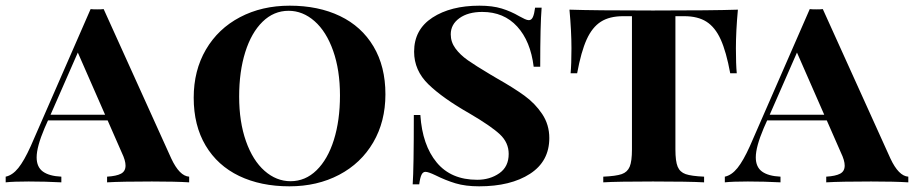

<svg xmlns="http://www.w3.org/2000/svg" viewBox="-31 -642 3218 676"><path d="M635 -20V0Q587 -3 504 -3Q397 -3 346 0V-20Q379 -22 395 -30.5Q411 -39 411 -59Q411 -77 398 -104L348 -218H138L126 -191Q98 -125 98 -88Q98 -54 120 -38Q142 -22 185 -20V0Q128 -3 70 -3Q16 -3 -11 0V-20Q13 -25 33.5 -50.5Q54 -76 77 -127L288 -610Q296 -609 311 -609Q327 -609 334 -610L572 -84Q601 -22 635 -20ZM339 -238 243 -457 147 -238Z M1326 -310Q1326 -214 1283 -140.5Q1240 -67 1163 -26.5Q1086 14 988 14Q887 14 811 -22.5Q735 -59 693 -129.5Q651 -200 651 -298Q651 -394 694 -467.5Q737 -541 814 -581.5Q891 -622 989 -622Q1090 -622 1166 -585.5Q1242 -549 1284 -478.5Q1326 -408 1326 -310ZM811 -302Q811 -213 835 -145Q859 -77 900.5 -40.5Q942 -4 992 -4Q1044 -4 1083.5 -42.5Q1123 -81 1144.5 -149.5Q1166 -218 1166 -306Q1166 -395 1142 -463Q1118 -531 1076.5 -567.5Q1035 -604 985 -604Q933 -604 893.5 -565.5Q854 -527 832.5 -458.5Q811 -390 811 -302Z M1797 -585Q1808 -579 1816.5 -575Q1825 -571 1831 -571Q1840 -571 1845 -581.5Q1850 -592 1853 -615H1876Q1871 -555 1871 -407H1848Q1837 -497 1790 -548.5Q1743 -600 1667 -600Q1617 -600 1586.5 -578Q1556 -556 1556 -521Q1556 -494 1572.5 -471.5Q1589 -449 1616 -430Q1643 -411 1695 -380L1717 -367Q1777 -333 1815 -305.5Q1853 -278 1878 -240.5Q1903 -203 1903 -156Q1903 -74 1835 -30Q1767 14 1656 14Q1608 14 1573 3.5Q1538 -7 1502 -25Q1477 -37 1467 -37Q1458 -37 1453 -26.5Q1448 -16 1445 7H1422Q1426 -49 1426 -237H1449Q1456 -131 1506.5 -70Q1557 -9 1649 -9Q1694 -9 1727 -32Q1760 -55 1760 -100Q1760 -140 1729 -169Q1698 -198 1623 -242Q1528 -296 1477.5 -345Q1427 -394 1427 -460Q1427 -538 1491.5 -580Q1556 -622 1657 -622Q1703 -622 1735.5 -612Q1768 -602 1797 -585Z M2560 -472Q2560 -416 2563 -384H2540Q2526 -460 2506.5 -503Q2487 -546 2456.5 -565.5Q2426 -585 2378 -585H2347V-116Q2347 -74 2355 -55Q2363 -36 2383 -29Q2403 -22 2448 -20V0Q2394 -3 2268 -3Q2141 -3 2093 0V-20Q2138 -22 2158 -29Q2178 -36 2186 -55Q2194 -74 2194 -116V-585H2163Q2115 -585 2084.5 -565.5Q2054 -546 2034.5 -503Q2015 -460 2001 -384H1978Q1981 -416 1981 -472Q1981 -532 1974 -608Q2061 -605 2268 -605Q2479 -605 2567 -608Q2560 -532 2560 -472Z M3167 -20V0Q3119 -3 3036 -3Q2929 -3 2878 0V-20Q2911 -22 2927 -30.5Q2943 -39 2943 -59Q2943 -77 2930 -104L2880 -218H2670L2658 -191Q2630 -125 2630 -88Q2630 -54 2652 -38Q2674 -22 2717 -20V0Q2660 -3 2602 -3Q2548 -3 2521 0V-20Q2545 -25 2565.5 -50.5Q2586 -76 2609 -127L2820 -610Q2828 -609 2843 -609Q2859 -609 2866 -610L3104 -84Q3133 -22 3167 -20ZM2871 -238 2775 -457 2679 -238Z"/></svg>

Font: Playfair Display SC
Style: Bold
Weight: 700
Designer: Claus Eggers Sørensen
Foundry: Claus Eggers Sørensen
Version: Version 1.200; ttfautohint (v1.6)